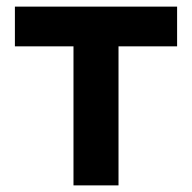

<svg xmlns="http://www.w3.org/2000/svg" viewBox="-20 -560 580 580"><path d="M338 0V-420H515V-540H25V-420H202V0Z"/></svg>

Font: Manrope ExtraBold
Style: Regular
Weight: 800
Designer: Mikhail Sharanda
Foundry: Mikhail Sharanda
Version: Version 4.505